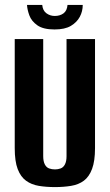

<svg xmlns="http://www.w3.org/2000/svg" viewBox="-20 -750 447 782"><path d="M204 12Q168 12 138 7Q108 2 86 -14Q64 -30 52 -61.5Q40 -93 40 -147V-591H156V-114Q156 -93 162.5 -80.5Q169 -68 180 -64Q191 -60 204 -60Q216 -60 227 -64Q238 -68 244.5 -80.5Q251 -93 251 -114V-591H367V-147Q367 -94 355 -62Q343 -30 321.5 -14Q300 2 269.5 7Q239 12 204 12ZM202 -630Q156 -630 132 -647Q108 -664 99.5 -687.5Q91 -711 90 -730H152Q154 -707 169 -696Q184 -685 203 -685Q224 -685 238.5 -695.5Q253 -706 255 -730H317Q317 -704 305 -681.5Q293 -659 268.5 -644.5Q244 -630 202 -630Z"/></svg>

Font: Alumni Sans Thin
Style: Bold
Weight: 700
Version: Version 1.018